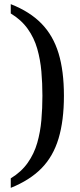

<svg xmlns="http://www.w3.org/2000/svg" viewBox="-20 -780 386 928"><path d="M32 82Q83 51 114 7Q145 -37 160 -89.5Q175 -142 180 -199.5Q185 -257 185 -317Q185 -377 180 -434.5Q175 -492 160 -544.5Q145 -597 114 -640.5Q83 -684 32 -715V-760Q124 -724 180.5 -666Q237 -608 263 -522.5Q289 -437 289 -317Q289 -197 263 -110.5Q237 -24 180.5 33.5Q124 91 32 128Z"/></svg>

Font: Noto Serif Tibetan
Style: Regular
Weight: 400
Designer: Monotype Design Team
Foundry: Monotype Imaging Inc.
Version: Version 2.103